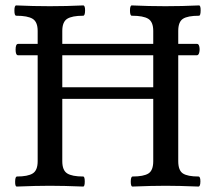

<svg xmlns="http://www.w3.org/2000/svg" viewBox="-20 -686 791 709"><path d="M42 2.9Q35.6 2.9 35.9 -15.1Q36.1 -33.2 42 -34.2Q83 -34.2 101.1 -45.7Q119.1 -57.1 119.1 -90.8V-481.9H46.9Q37.6 -481.9 37.6 -502.9Q37.6 -523.9 46.9 -523.9H119.1V-571.8Q119.1 -605 100.6 -616.5Q82 -627.9 40 -627.9Q33.2 -627.9 33.2 -647Q33.2 -666 40 -666Q101.6 -663.1 164.1 -663.1Q225.6 -663.1 287.1 -666Q294.4 -666 294.2 -647Q293.9 -627.9 287.1 -627.9Q246.1 -627.9 228 -616.5Q210 -605 210 -571.8V-523.9H545.9V-571.8Q545.9 -605 527.6 -616.5Q509.3 -627.9 466.8 -627.9Q460 -627.9 460 -647Q460 -666 466.8 -666Q529.8 -663.1 590.8 -663.1Q653.3 -663.1 714.8 -666Q721.2 -666 720.9 -647Q720.7 -627.9 714.8 -627.9Q673.3 -627.9 655.8 -616.7Q638.2 -605.5 638.2 -571.8V-523.9H708Q713.9 -523.9 716.1 -513.4Q718.3 -502.9 715.8 -492.4Q713.4 -481.9 707 -481.9H638.2V-90.8Q638.2 -56.6 655.5 -45.4Q672.9 -34.2 712.9 -34.2Q720.2 -34.2 720 -15.6Q719.7 2.9 712.9 2.9Q639.6 0 591.8 0Q541 0 469.2 2.9Q462.9 2.9 462.9 -15.1Q462.9 -33.2 469.2 -34.2Q510.3 -34.2 528.1 -45.4Q545.9 -56.6 545.9 -90.8V-320.8H210V-90.8Q210 -57.1 228 -45.7Q246.1 -34.2 287.1 -34.2Q293 -34.2 293 -15.6Q293 2.9 287.1 2.9Q213.9 0 164.1 0Q113.8 0 42 2.9ZM210 -363.8H545.9V-481.9H210Z"/></svg>

Font: Junicode SmCond Medium
Style: Regular
Weight: 500
Width: 4
Designer: Peter S. Baker
Version: Version 2.206